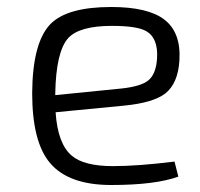

<svg xmlns="http://www.w3.org/2000/svg" viewBox="-20 -517 573 549"><path d="M490 -12Q424 12 298 12Q176 12 123 -51Q72 -111 72 -251Q73 -395 124 -448Q172 -497 298 -497Q403 -497 450 -461Q498 -424 493 -344Q489 -279 453 -250Q418 -223 335 -215L139 -196Q145 -106 185 -72Q220 -42 303 -42Q374 -42 479 -55ZM328 -264Q383 -270 404 -287Q426 -305 429 -349Q433 -408 398 -428Q372 -443 300 -443Q207 -443 175 -408Q140 -369 138 -249V-245Z"/></svg>

Font: Taylor Sans Light
Style: Regular
Weight: 300
Italic angle: -8°
Designer: Natanael Gama
Version: Version 1.001 September 8, 2015